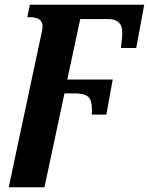

<svg xmlns="http://www.w3.org/2000/svg" viewBox="-20 -556 633 816"><path d="M158 -422Q164 -449 157 -462Q150 -475 136 -479Q122 -483 106 -483H96L107 -536H593L559 -352H494L499 -400Q503 -440 487.5 -457.5Q472 -475 441 -475H321L266 -218H459L432 -69H370L371 -91Q370 -134 352.5 -146.5Q335 -159 300 -159H254L169 240H17Z"/></svg>

Font: Noto Serif
Style: Bold Italic
Weight: 700
Italic angle: -12°
Designer: Monotype Design Team
Foundry: Monotype Imaging Inc.
Version: Version 2.013